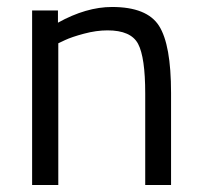

<svg xmlns="http://www.w3.org/2000/svg" viewBox="-20 -530 577 550"><path d="M147 0H72V-500H146V-465Q227 -510 301 -510Q401 -510 435.5 -456Q470 -402 470 -264V0H396V-262Q396 -366 375.5 -404.5Q355 -443 288 -443Q256 -443 220.5 -433.5Q185 -424 166 -415L147 -406Z"/></svg>

Font: Titillium-CLs Web
Style: CLs-Regular
Weight: 400
Version: Version 1.002;PS 57.000;hotconv 1.0.70;makeotf.lib2.5.55311